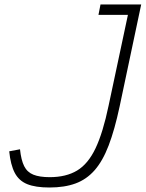

<svg xmlns="http://www.w3.org/2000/svg" viewBox="-20 -820 648 854"><path d="M200 14Q138 14 101 -1Q64 -16 45.5 -51.5Q27 -87 21 -147L69 -156Q74 -108 87.5 -81Q101 -54 128.5 -43Q156 -32 201 -32Q274 -32 323 -61.5Q372 -91 405 -160.5Q438 -230 463 -350L549 -754H418L427 -800H608L512 -346Q490 -243 463.5 -173.5Q437 -104 401 -63Q365 -22 316 -4Q267 14 200 14Z"/></svg>

Font: Victor Mono Thin
Style: Italic
Weight: 100
Italic angle: -12°
Monospace: yes
Designer: Rune Bjørnerås
Version: Version 1.561;gftools[0.9.30]